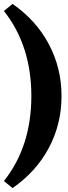

<svg xmlns="http://www.w3.org/2000/svg" viewBox="-35 -766 348 980"><path d="M29 -746Q149 -663 214 -541Q279 -419 279 -276Q279 -132 214 -10.5Q149 111 29 194L-15 158Q125 -18 125 -276Q125 -533 -15 -710Z"/></svg>

Font: Piazzolla SC ExtraBold
Style: Regular
Weight: 800
Designer: Juan Pablo del Peral
Foundry: Huerta Tipografica
Version: Version 1.330